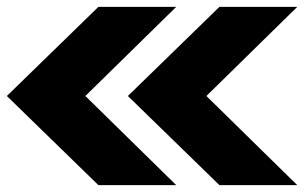

<svg xmlns="http://www.w3.org/2000/svg" viewBox="-20 -550 887 560"><path d="M0 -270 267 -530H494L229 -270L494 -10H267ZM353 -270 620 -530H847L582 -270L847 -10H620Z"/></svg>

Font: Stalinist One
Style: Regular
Weight: 400
Designer: Jovanny Lemonad
Foundry: Alexey Maslov, Jovanny Lemonad
Version: Version 3.004